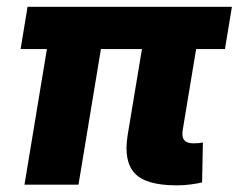

<svg xmlns="http://www.w3.org/2000/svg" viewBox="-20 -556 718 578"><path d="M512.2 2Q418.9 2 385.3 -34.7Q351.6 -71.3 364.3 -149.4L422.9 -502H585.9L530.3 -166Q526.4 -145 534.2 -134.8Q542 -124.5 562.5 -124.5Q571.8 -124.5 579.1 -125.2Q586.4 -126 590.8 -127L588.4 -6.8Q576.2 -3.9 555.9 -1Q535.6 2 512.2 2ZM53.7 0 136.7 -502H299.3L216.3 0ZM42 -408.2 63 -535.6H678.2L657.2 -408.2Z"/></svg>

Font: Inter 20pt ExtraBold
Style: Italic
Weight: 800
Italic angle: -9.3988°
Version: Version 4.001;git-66647c0bb